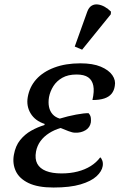

<svg xmlns="http://www.w3.org/2000/svg" viewBox="-20 -828 535 858"><path d="M219 10Q149 10 107.5 -10Q66 -30 50.5 -63.5Q35 -97 42 -136Q49 -176 70 -202Q91 -228 119.5 -244Q148 -260 178 -269L180 -274Q137 -288 117 -321Q97 -354 104 -394Q112 -440 142 -473.5Q172 -507 222.5 -526Q273 -545 339 -545Q395 -545 430.5 -530Q466 -515 482 -492Q498 -469 493 -444Q490 -423 478.5 -409Q467 -395 446 -388Q425 -381 393 -381Q402 -420 397 -445Q392 -470 374 -482.5Q356 -495 322 -495Q284 -495 258.5 -480.5Q233 -466 218.5 -443Q204 -420 199 -394Q195 -370 199 -350.5Q203 -331 215 -317.5Q227 -304 247 -298Q283 -309 320.5 -316Q358 -323 376 -322Q385 -312 386 -300.5Q387 -289 386 -281Q382 -258 362 -246Q342 -234 316 -235Q304 -235 286 -242Q268 -249 251 -256Q223 -248 199.5 -233Q176 -218 161 -197.5Q146 -177 141 -151Q135 -118 146.5 -96.5Q158 -75 185.5 -64Q213 -53 255 -53Q294 -53 327 -61.5Q360 -70 385.5 -86Q411 -102 428 -125Q434 -120 437.5 -109.5Q441 -99 439 -86Q435 -62 411 -40Q387 -18 340 -4Q293 10 219 10ZM347 -606 314 -620 370 -776Q377 -795 389.5 -802.5Q402 -810 417.5 -808Q433 -806 448 -797.5Q463 -789 476 -776L475 -764Z"/></svg>

Font: Noto Serif
Style: Italic
Weight: 400
Italic angle: -12°
Designer: Monotype Design Team
Foundry: Monotype Imaging Inc.
Version: Version 2.013